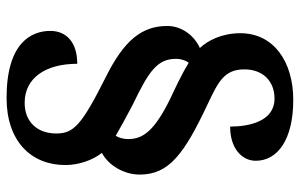

<svg xmlns="http://www.w3.org/2000/svg" viewBox="-184 -616 912 584"><g transform="rotate(90 272.0 -324.0)"><path d="M278 112C409 112 482 38 482 -67C482 -106 468 -149 445 -178C482 -197 511 -244 511 -293C511 -382 449 -428 296 -500C231 -531 191 -549 191 -611C191 -669 228 -703 280 -703C349 -703 365 -626 365 -568C433 -568 469 -605 469 -646C469 -712 405 -760 284 -760C167 -760 81 -700 81 -599C81 -542 104 -499 126 -476C87 -458 59 -420 59 -377C59 -299 103 -245 216 -189C361 -116 386 -92 386 -39C386 19 350 57 293 57C216 57 174 -8 174 -103C110 -103 74 -71 74 -21C74 35 108 112 278 112ZM393 -220C369 -234 343 -248 298 -272C193 -322 159 -348 159 -404C159 -417 163 -432 171 -442C203 -422 242 -404 284 -384C378 -337 403 -303 403 -258C403 -241 398 -228 393 -220Z"/></g></svg>

Font: Noto Serif Gurmukhi ExtraBold
Style: Regular
Weight: 800
Designer: Vaibhav Singh and the Monotype Design Team
Foundry: Monotype Imaging Inc.
Version: Version 2.004